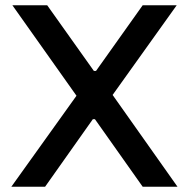

<svg xmlns="http://www.w3.org/2000/svg" viewBox="-20 -708 716 728"><path d="M270 -345 23 0H151L332 -256H340L521 0H653L407 -348L650 -688H521L344 -439H336L159 -688H27Z"/></svg>

Font: Saira UNSAM Medium
Style: Regular
Weight: 500
Designer: Hector Gatti with collaboration of the Omnibus-Type team
Foundry: Omnibus-Type
Version: Version 0.072;PS 000.072;hotconv 1.0.88;makeotf.lib2.5.64775